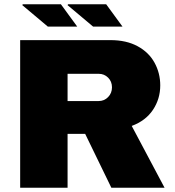

<svg xmlns="http://www.w3.org/2000/svg" viewBox="-20 -875 818 895"><path d="M74 -688H495Q569 -688 621.5 -659.5Q674 -631 700.5 -582.5Q727 -534 727 -477Q727 -414 693 -363Q659 -312 594 -288L747 0H499L377 -251H295V0H74ZM440 -404Q466 -404 484 -422.5Q502 -441 502 -468Q502 -495 484 -513Q466 -531 440 -531H295V-404ZM84 -851 86 -855H264L340 -751H203ZM295 -851 297 -855H475L551 -751H414Z"/></svg>

Font: Archivo Black
Style: Regular
Weight: 400
Designer: Hector Gatti
Foundry: Omnibus-Type
Version: Version 1.101; ttfautohint (v1.8)